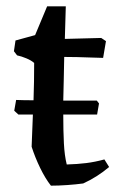

<svg xmlns="http://www.w3.org/2000/svg" viewBox="-20 -575 378 607"><path d="M141 12Q123 -11 107 -44Q91 -77 80 -111Q81 -137 82 -162.5Q83 -188 84 -213H38L25 -225L31 -259Q54 -258 86 -258Q87 -287 87.5 -316.5Q88 -346 88 -376Q79 -384 63.5 -390.5Q48 -397 34 -400L24 -413L29 -447L91 -464L129 -555H188L185 -452L300 -455L315 -445L306 -392Q296 -392 272.5 -393Q249 -394 224 -394.5Q199 -395 183 -395Q182 -359 181.5 -320.5Q181 -282 180 -257Q226 -257 286 -257L293 -248L287 -213H180Q180 -161 182 -122Q184 -83 191 -55Q225 -56 253 -59.5Q281 -63 310 -71L325 -47Q287 -15 243 5Q221 8 193 10Q165 12 141 12Z"/></svg>

Font: Labrada Medium
Style: Regular
Weight: 500
Designer: Mercedes Jáuregui
Foundry: Omnibus-Type Team
Version: Version 1.000; ttfautohint (v1.8.4.7-5d5b)